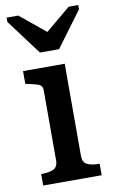

<svg xmlns="http://www.w3.org/2000/svg" viewBox="-90 -842 523 889"><g transform="rotate(-10 172.0 -397.5)"><path d="M131 -609H221L344 -775V-795H299L143 -665L218 -667L62 -795H7V-775ZM235 -538V-104Q235 -74 255.5 -64Q276 -54 311 -54H314V0H39V-54H42Q77 -54 97.5 -64Q118 -74 118 -104V-435Q118 -455 101 -462Q84 -469 49 -476L39 -478V-538Z"/></g></svg>

Font: Roboto Serif 20pt Medium
Style: Regular
Weight: 500
Version: Version 1.008